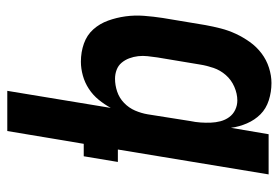

<svg xmlns="http://www.w3.org/2000/svg" viewBox="-142 -426 783 540"><g transform="rotate(90 250.0 -156.5)"><path d="M202 -88Q220 -88 238 -94Q256 -100 270 -113.5Q284 -127 291.5 -144.5Q299 -162 302 -180L321 -300Q324 -314 325 -328.5Q326 -343 325.5 -357Q325 -371 321.5 -384.5Q318 -398 310 -409Q302 -420 289.5 -426Q277 -432 263 -432Q244 -432 224.5 -423.5Q205 -415 191.5 -399.5Q178 -384 171.5 -365Q165 -346 162 -327L142 -207Q140 -193 138.5 -179.5Q137 -166 138.5 -153Q140 -140 144.5 -128Q149 -116 157 -106.5Q165 -97 177 -92.5Q189 -88 202 -88ZM236 215 284 -76Q274 -58 261 -42Q248 -26 230.5 -14.5Q213 -3 193 2.5Q173 8 154 8Q127 8 103 -0.5Q79 -9 63 -27Q47 -45 38.5 -68.5Q30 -92 26.5 -117.5Q23 -143 25 -169.5Q27 -196 31 -222L51 -342Q55 -364 60.5 -385.5Q66 -407 75.5 -427.5Q85 -448 98.5 -467Q112 -486 130.5 -500Q149 -514 171 -521Q193 -528 214 -528Q239 -528 262.5 -520.5Q286 -513 302 -497Q318 -481 327.5 -459Q337 -437 340 -414L358 -520H471L401 -96H436L420 0H385L349 215Z"/></g></svg>

Font: Iosevka Oblique
Style: Bold
Weight: 700
Italic angle: -9°
Monospace: yes
Designer: Belleve Invis
Foundry: Belleve Invis
Version: Version 32.5.0; ttfautohint (v1.8.4)